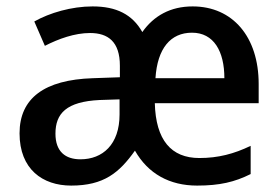

<svg xmlns="http://www.w3.org/2000/svg" viewBox="-20 -569 872 599"><path d="M581 -549C512 -549 460 -520 424 -469C393 -524 343 -549 269 -549C203 -549 135 -529 87 -502L120 -426C163 -448 213 -466 261 -466C317 -466 354 -439 354 -364V-328L269 -325C119 -320 41 -263 41 -153C41 -41 113 10 202 10C304 10 352 -30 401 -99C442 -27 509 10 595 10C665 10 712 -1 762 -26V-114C710 -89 661 -76 602 -76C514 -76 466 -132 463 -247H787V-307C787 -454 706 -549 581 -549ZM579 -467C647 -467 680 -409 680 -325H465C471 -418 512 -467 579 -467ZM353 -259V-212C353 -118 300 -72 231 -72C184 -72 153 -96 153 -152C153 -215 187 -252 291 -257Z"/></svg>

Font: Noto Sans Thai Medium
Style: Regular
Weight: 500
Designer: Monotype Design Team
Foundry: Monotype Imaging Inc.
Version: Version 1.901